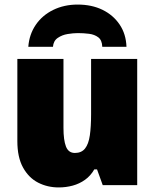

<svg xmlns="http://www.w3.org/2000/svg" viewBox="-20 -811 677 841"><path d="M581 -553V0H430L405 -69H393Q377 -41 352.5 -23.5Q328 -6 298.5 2Q269 10 237 10Q188 10 147 -11Q106 -32 81 -77Q56 -122 56 -193V-553H258V-251Q258 -197 269 -169Q280 -141 308 -141Q337 -141 352.5 -160.5Q368 -180 373.5 -218Q379 -256 379 -311V-553ZM320 -791Q382 -791 429 -768Q476 -745 504 -703.5Q532 -662 534 -606H428Q427 -635 410.5 -647.5Q394 -660 370 -663Q346 -666 321 -666Q301 -666 276.5 -662Q252 -658 233 -645Q214 -632 212 -606H104Q108 -660 136.5 -702Q165 -744 213 -767.5Q261 -791 320 -791Z"/></svg>

Font: Noto Sans Display Black
Style: Regular
Weight: 900
Designer: Monotype Design Team
Foundry: Monotype Imaging Inc.
Version: Version 2.003